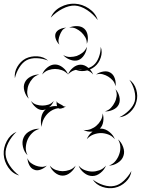

<svg xmlns="http://www.w3.org/2000/svg" viewBox="-97 -906 758 1033"><path d="M-17 -485Q-21 -517 -4 -546.5Q13 -576 41 -591Q70 -605 104 -603Q138 -601 162 -580Q132 -592 100.5 -593Q69 -594 46 -582Q24 -570 7 -543Q-10 -516 -17 -485ZM130 -505Q137 -526 157 -542.5Q177 -559 199 -559Q221 -559 241.5 -542.5Q262 -526 269 -505Q255 -522 236 -528.5Q217 -535 199 -535Q182 -535 163 -528.5Q144 -522 130 -505ZM269 -505Q276 -525 295.5 -541.5Q315 -558 337 -558Q358 -558 377.5 -541.5Q397 -525 404 -505Q391 -521 372.5 -527.5Q354 -534 337 -534Q320 -534 301.5 -527.5Q283 -521 269 -505ZM420 -505Q435 -517 458 -521Q481 -525 497 -515Q514 -505 521 -483Q528 -461 524 -442Q521 -461 509.5 -473.5Q498 -486 485 -494Q472 -502 455.5 -506.5Q439 -511 420 -505ZM58 -375Q42 -390 34.5 -415.5Q27 -441 36 -461Q45 -482 68.5 -494Q92 -506 114 -505Q92 -499 78.5 -483.5Q65 -468 58 -452Q51 -436 49.5 -415.5Q48 -395 58 -375ZM599 -477Q626 -458 636 -424Q646 -390 637 -359Q629 -327 603 -302.5Q577 -278 545 -275Q574 -289 597.5 -312.5Q621 -336 628 -361Q634 -387 626 -418.5Q618 -450 599 -477ZM524 -426Q539 -411 545 -387Q551 -363 542 -344Q533 -325 510 -315Q487 -305 467 -307Q487 -312 500 -326Q513 -340 520 -355Q528 -370 530.5 -388.5Q533 -407 524 -426ZM128 -223Q120 -246 125 -274Q130 -302 149 -318Q140 -314 131 -314Q112 -314 94.5 -329.5Q77 -345 70 -363Q82 -348 99 -343Q116 -338 131 -338Q147 -338 163.5 -343Q180 -348 192 -363Q185 -343 167 -329Q187 -337 210 -335Q208 -341 207.5 -349Q207 -357 208 -363Q210 -354 217 -351Q224 -348 230 -344Q237 -341 243 -336Q249 -331 258 -334Q252 -329 243 -326Q244 -325 246 -324L241 -325Q226 -319 218 -323L217 -324Q202 -322 188.5 -315.5Q175 -309 165 -300Q150 -287 139 -267Q128 -247 128 -223ZM370 -157Q379 -181 401 -198Q374 -195 352 -207Q373 -204 391.5 -211.5Q410 -219 422 -230Q435 -241 445 -258Q455 -275 455 -296Q462 -277 458.5 -252.5Q455 -228 440 -214Q443 -214 446 -214Q469 -214 491 -196.5Q513 -179 521 -157Q506 -175 485.5 -182.5Q465 -190 446 -190Q427 -190 406.5 -182.5Q386 -175 370 -157ZM51 -71Q33 -88 26.5 -116Q20 -144 30 -166Q40 -189 66 -202Q92 -215 116 -213Q92 -206 76 -190Q60 -174 52 -156Q44 -138 42 -115.5Q40 -93 51 -71ZM6 38Q-30 28 -52.5 -5Q-75 -38 -77 -75Q-79 -112 -60.5 -147Q-42 -182 -8 -197Q-35 -172 -52 -138.5Q-69 -105 -67 -76Q-65 -46 -44.5 -15Q-24 16 6 38ZM538 -156Q556 -141 565.5 -115Q575 -89 567 -67Q560 -45 536.5 -30Q513 -15 489 -15Q511 -23 524.5 -40Q538 -57 544 -75Q551 -93 550.5 -114.5Q550 -136 538 -156ZM155 -15Q143 -2 123 6Q103 14 87 7Q70 1 60.5 -18Q51 -37 51 -55Q57 -38 69.5 -29Q82 -20 95 -15Q108 -10 123.5 -8.5Q139 -7 155 -15ZM310 -15Q302 6 282 22.5Q262 39 240 39Q218 39 198 22.5Q178 6 171 -15Q185 2 204 8.5Q223 15 240 15Q258 15 277 8.5Q296 2 310 -15ZM473 -15Q465 7 444 24Q423 41 400 41Q376 41 355 24Q334 7 326 -15Q341 3 361 10Q381 17 400 17Q418 17 438 10Q458 3 473 -15ZM610 14Q606 47 580 72Q554 97 521 104Q488 111 454 99.5Q420 88 402 60Q428 80 460 90Q492 100 519 94Q545 89 569.5 66Q594 43 610 14ZM176 -811Q191 -848 228.5 -868Q266 -888 306 -886Q346 -884 381.5 -860Q417 -836 429 -798Q405 -830 371.5 -852Q338 -874 306 -876Q274 -877 238.5 -858.5Q203 -840 176 -811ZM275 -757Q293 -766 317.5 -765.5Q342 -765 357 -751Q372 -737 375 -712.5Q378 -688 370 -670Q371 -690 361.5 -706Q352 -722 340 -733Q328 -744 311.5 -752Q295 -760 275 -757ZM223 -666Q211 -676 204 -694Q197 -712 202 -726Q208 -741 225.5 -749Q243 -757 259 -757Q244 -752 236.5 -740.5Q229 -729 225 -718Q220 -706 218 -692.5Q216 -679 223 -666ZM370 -654Q370 -633 356.5 -611Q343 -589 323 -582Q303 -576 279.5 -585Q256 -594 243 -610Q261 -599 280.5 -599.5Q300 -600 316 -605Q332 -611 347 -622.5Q362 -634 370 -654ZM445 -654Q455 -626 445 -596Q435 -566 413 -548Q390 -529 359 -524.5Q328 -520 302 -535Q331 -530 359.5 -535Q388 -540 406 -555Q424 -570 434.5 -597.5Q445 -625 445 -654Z"/></svg>

Font: Rubik Puddles
Style: Regular
Weight: 400
Designer: Hubert and Fischer, NaN
Foundry: Hubert and Fischer, NaN
Version: Version 2.200